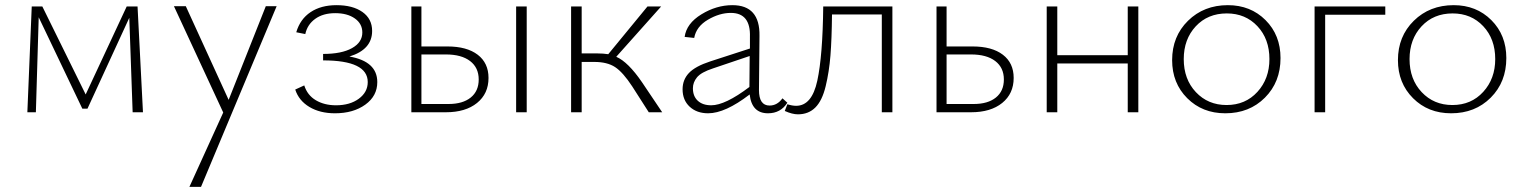

<svg xmlns="http://www.w3.org/2000/svg" viewBox="-20 -435 5903 744"><path d="M534 0H494L481 -366L319 -14H299L130 -368L119 0H86L103 -410H144L312 -69L471 -410H513Z M1010 -411H1052L759 289H714L845 1L654 -411H700L866 -48Z M1334 -216Q1442 -197 1442 -117Q1442 -63 1395.5 -29.5Q1349 4 1278 4Q1220 4 1179 -20.5Q1138 -45 1124 -88L1159 -104Q1171 -66 1204 -46.5Q1237 -27 1282 -27Q1336 -27 1370.5 -52.5Q1405 -78 1405 -117Q1405 -201 1232 -201V-226Q1304 -226 1344 -248.5Q1384 -271 1384 -309Q1384 -343 1355 -363.5Q1326 -384 1279 -384Q1232 -384 1201.5 -362Q1171 -340 1163 -303L1128 -310Q1143 -361 1183.5 -388Q1224 -415 1284 -415Q1347 -415 1384.5 -388.5Q1422 -362 1422 -315Q1422 -243 1334 -216Z M1714 -255Q1789 -255 1831 -223Q1873 -191 1873 -133Q1873 -72 1828.5 -36Q1784 0 1708 0H1574V-410H1613V-255ZM1980 -410H2021V0H1980ZM1718 -32Q1773 -32 1804 -57Q1835 -82 1835 -127Q1835 -173 1801.5 -198.5Q1768 -224 1708 -224H1613V-32Z M2468 -116 2546 0H2494L2430 -100Q2394 -155 2363.5 -175Q2333 -195 2283 -195H2234V0H2193V-410H2234V-228H2295Q2317 -228 2337 -225L2489 -410H2542L2368 -215Q2414 -195 2468 -116Z M3012 -54 3031 -37Q3005 4 2956 4Q2893 4 2885 -69Q2790 4 2724 4Q2680 4 2652.5 -21.5Q2625 -47 2625 -89Q2625 -126 2649.5 -152Q2674 -178 2732 -197L2886 -247V-292Q2889 -385 2812 -385Q2768 -385 2723 -358.5Q2678 -332 2670 -288L2633 -292Q2640 -344 2698 -379.5Q2756 -415 2818 -415Q2925 -415 2923 -296L2921 -86Q2921 -26 2962 -26Q2992 -26 3012 -54ZM2665 -93Q2665 -62 2684 -44.5Q2703 -27 2736 -27Q2790 -27 2884 -98L2885 -218L2743 -170Q2697 -155 2681 -135.5Q2665 -116 2665 -93Z M3438 -410V0H3397V-379H3204Q3203 -283 3198 -220Q3193 -157 3179.5 -101Q3166 -45 3139.5 -18.5Q3113 8 3072 8Q3050 8 3021 -5L3031 -31Q3050 -25 3065 -25Q3126 -25 3147 -122Q3168 -219 3170 -410Z M3749 -255Q3824 -255 3866 -223Q3908 -191 3908 -133Q3908 -72 3863.5 -36Q3819 0 3743 0H3609V-410H3648V-255ZM3753 -32Q3808 -32 3839 -57Q3870 -82 3870 -127Q3870 -173 3836.5 -198.5Q3803 -224 3743 -224H3648V-32Z M4350 -410H4391V0H4350V-189H4077V0H4036V-410H4077V-221H4350Z M4728 4Q4639 4 4580.5 -54.5Q4522 -113 4522 -202Q4522 -294 4583.5 -354.5Q4645 -415 4738 -415Q4826 -415 4884 -357Q4942 -299 4942 -210Q4942 -117 4881.5 -56.5Q4821 4 4728 4ZM4733 -28Q4806 -28 4852.5 -79Q4899 -130 4899 -206Q4899 -284 4852.5 -333.5Q4806 -383 4734 -383Q4660 -383 4613.5 -333Q4567 -283 4567 -206Q4567 -128 4614 -78Q4661 -28 4733 -28Z M5348 -410V-378H5115V0H5074V-410Z M5603 4Q5514 4 5455.5 -54.5Q5397 -113 5397 -202Q5397 -294 5458.5 -354.5Q5520 -415 5613 -415Q5701 -415 5759 -357Q5817 -299 5817 -210Q5817 -117 5756.5 -56.5Q5696 4 5603 4ZM5608 -28Q5681 -28 5727.5 -79Q5774 -130 5774 -206Q5774 -284 5727.5 -333.5Q5681 -383 5609 -383Q5535 -383 5488.5 -333Q5442 -283 5442 -206Q5442 -128 5489 -78Q5536 -28 5608 -28Z"/></svg>

Font: EauTestText Light
Style: Regular
Weight: 300
Designer: Christian Thalmann (Catharsis Fonts)
Version: Version 0.001;PS 000.001;hotconv 1.0.88;makeotf.lib2.5.64775